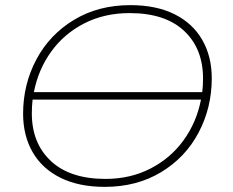

<svg xmlns="http://www.w3.org/2000/svg" viewBox="-20 -724 907 748"><path d="M805 -419Q805 -305 754 -208Q703 -111 608 -53.5Q513 4 388 4Q287 4 215.5 -31.5Q144 -67 107 -131.5Q70 -196 70 -281Q70 -395 121.5 -492Q173 -589 268 -646.5Q363 -704 488 -704Q589 -704 660 -668.5Q731 -633 768 -568.5Q805 -504 805 -419ZM112 -365H768Q771 -391 771 -418Q771 -535 697 -604Q623 -673 485 -673Q387 -673 308.5 -633Q230 -593 179.5 -523Q129 -453 112 -365ZM763 -336H107Q104 -309 104 -282Q104 -166 178.5 -96.5Q253 -27 391 -27Q488 -27 566.5 -67.5Q645 -108 695.5 -178Q746 -248 763 -336Z"/></svg>

Font: Montserrat Alternates ExLight
Style: Italic
Weight: 275
Italic angle: -11.3°
Designer: Julieta Ulanovsky
Foundry: Julieta Ulanovsky
Version: Version 7.200